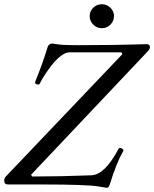

<svg xmlns="http://www.w3.org/2000/svg" viewBox="-45 -882 737 918"><path d="M383.8 -805.2Q383.8 -828.1 400.9 -845Q418 -861.8 441.9 -861.8Q465.8 -861.8 482.9 -845Q500 -828.1 500 -805.2Q500 -781.2 482.9 -764.2Q465.8 -747.1 441.9 -747.1Q418 -747.1 400.9 -764.2Q383.8 -781.2 383.8 -805.2ZM465.8 16.1 428.2 9.8Q371.1 0 154.8 0H-6.8Q-24.9 0 -24.9 -18.1Q-24.9 -30.3 -17.1 -38.1L540 -623L536.1 -631.8H286.1Q268.6 -631.8 245.6 -614.3Q222.7 -596.7 202.9 -571.3Q183.1 -545.9 168 -522.2Q152.8 -498.5 145 -481.9Q142.1 -475.6 131.1 -479Q120.1 -482.4 123 -490.2Q161.1 -584.5 183.1 -658.2Q189.5 -673.8 205.1 -673.8Q208.5 -673.8 225.1 -670.9Q250.5 -666 331.1 -666Q422.4 -666 499 -667.2Q575.7 -668.5 615 -669.7Q654.3 -670.9 654.8 -670.9Q671.9 -670.9 671.9 -657.2Q671.9 -647 661.1 -636.2L104 -46.9L107.9 -38.1Q245.6 -38.1 392.1 -43.9Q456.5 -46.4 522 -170.9Q525.4 -175.3 531.2 -174.3Q537.1 -173.3 542 -168.9Q546.9 -164.6 544.9 -161.1Q510.7 -101.6 480 0Q474.6 16.1 465.8 16.1Z"/></svg>

Font: Junicode SmCond Medium
Style: Italic
Weight: 500
Width: 4
Italic angle: -11°
Designer: Peter S. Baker
Version: Version 2.206